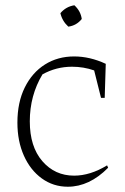

<svg xmlns="http://www.w3.org/2000/svg" viewBox="-20 -701 473 728"><path d="M237 7Q182 7 138.5 -24.5Q95 -56 70.5 -111Q46 -166 46 -236Q46 -313 74 -369.5Q102 -426 150.5 -456.5Q199 -487 261 -487Q321 -487 381 -459L377 -330H363L337 -434Q297 -448 253 -448Q193 -448 141 -419Q93 -339 93 -241Q93 -145 140.5 -90Q188 -35 261 -35Q322 -35 386 -74L390 -65Q319 7 237 7ZM262 -681Q286 -659 290 -629Q270 -604 239 -600Q216 -621 209 -651Q230 -676 262 -681Z"/></svg>

Font: Piazzolla ExtraLight
Style: Regular
Weight: 200
Designer: Juan Pablo del Peral
Foundry: Huerta Tipografica
Version: Version 1.330